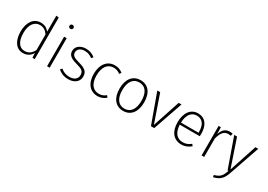

<svg xmlns="http://www.w3.org/2000/svg" viewBox="13 -1742 4107 2940"><g transform="rotate(30 2067.0 -271.5)"><path d="M420 -741V-459C391 -496 347 -532 271 -532C143 -532 67 -420 67 -259C67 -92 142 11 261 11C342 11 392 -32 421 -82L426 0H466V-735ZM267 -29C174 -29 116 -111 115 -259C114 -409 181 -493 277 -493C345 -493 389 -456 420 -410V-133C384 -67 341 -29 267 -29Z M707 -744C685 -744 671 -728 671 -709C671 -690 685 -674 707 -674C729 -674 743 -690 743 -709C743 -728 729 -744 707 -744ZM730 -522H684V0H730Z M1068 -532C972 -532 899 -477 899 -398C899 -326 944 -287 1055 -258C1166 -228 1196 -204 1196 -137C1196 -68 1140 -29 1062 -29C994 -29 951 -50 905 -86L879 -56C924 -18 978 11 1062 11C1166 11 1244 -46 1244 -138C1244 -227 1194 -263 1078 -294C982 -320 947 -344 947 -398C947 -457 997 -493 1070 -493C1124 -493 1162 -477 1207 -444L1231 -475C1182 -513 1132 -532 1068 -532Z M1579 -532C1447 -532 1361 -426 1361 -258C1361 -88 1448 11 1580 11C1638 11 1687 -10 1726 -45L1702 -76C1667 -47 1630 -30 1580 -30C1480 -30 1410 -104 1410 -258C1410 -414 1481 -492 1581 -492C1630 -492 1665 -477 1698 -450L1722 -481C1679 -517 1636 -532 1579 -532Z M2033 -532C1900 -532 1816 -430 1816 -260C1816 -92 1897 11 2032 11C2166 11 2249 -92 2249 -263C2249 -435 2168 -532 2033 -532ZM2033 -492C2139 -492 2201 -414 2201 -263C2201 -109 2136 -29 2032 -29C1927 -29 1864 -110 1864 -260C1864 -414 1930 -492 2033 -492Z M2760 -522H2710L2550 -40L2383 -522H2332L2521 0H2579Z M3247 -282C3247 -433 3181 -532 3048 -532C2923 -532 2843 -425 2843 -257C2843 -89 2926 11 3060 11C3129 11 3179 -13 3227 -53L3204 -83C3159 -48 3121 -30 3062 -30C2968 -30 2898 -93 2891 -241H3245C3246 -251 3247 -266 3247 -282ZM3202 -278H2891C2896 -428 2965 -493 3050 -493C3154 -493 3202 -414 3202 -297Z M3609 -532C3534 -532 3487 -489 3459 -401L3456 -522H3416V0H3462V-326C3491 -435 3532 -489 3607 -489C3624 -489 3639 -487 3653 -483L3661 -526C3649 -530 3632 -532 3609 -532Z M4117 -522H4067L3907 -35L3742 -522H3692L3876 0H3892C3857 95 3833 137 3728 165L3734 201C3855 173 3897 116 3936 2Z"/></g></svg>

Font: Fira Sans ExtraLight
Style: Regular
Weight: 200
Designer: bBox Type GmbH & Carrois Corporate GbR & Edenspiekermann AG
Foundry: bBox Type GmbH & Carrois Corporate GbR & Edenspiekermann AG
Version: Version 4.300;PS 004.300;hotconv 1.0.88;makeotf.lib2.5.64775